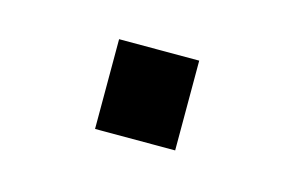

<svg xmlns="http://www.w3.org/2000/svg" viewBox="-35 -474 394 250"><g transform="rotate(15 162.5 -349.5)"><path d="M102.5 -288.5V-409.5H210.5V-288.5Z"/></g></svg>

Font: HK Grotesk Medium
Style: Regular
Weight: 500
Designer: Alfredo Marco Pradil
Foundry: Hanken Design Co.
Version: Version 3.001;FEAKit 1.0